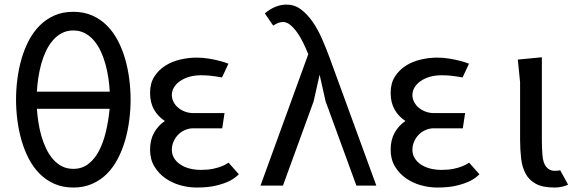

<svg xmlns="http://www.w3.org/2000/svg" viewBox="-20 -810 2540 838"><path d="M300 8.5Q253.5 8.5 217 -7.8Q180.5 -24 152.8 -52Q125 -80 105.5 -117.5Q86 -155 73.8 -197.8Q61.5 -240.5 55.8 -286Q50 -331.5 50 -375Q50 -419 55.8 -464.5Q61.5 -510 73.8 -552.5Q86 -595 105.5 -632.5Q125 -670 152.8 -698Q180.5 -726 217 -742.2Q253.5 -758.5 300 -758.5Q346 -758.5 382.8 -742.2Q419.5 -726 447.2 -698Q475 -670 494.5 -632.5Q514 -595 526.2 -552.5Q538.5 -510 544.2 -464.5Q550 -419 550 -375Q550 -331.5 544.2 -286Q538.5 -240.5 526.2 -198Q514 -155.5 494.5 -117.8Q475 -80 447.2 -52Q419.5 -24 382.8 -7.8Q346 8.5 300 8.5ZM141 -410H459Q457.5 -439.5 452.8 -470.8Q448 -502 439.8 -531.8Q431.5 -561.5 419 -587.8Q406.5 -614 389.2 -634Q372 -654 349.8 -665.5Q327.5 -677 300 -677Q272 -677 250 -665.5Q228 -654 210.8 -634Q193.5 -614 181 -587.8Q168.5 -561.5 160.2 -531.8Q152 -502 147.2 -470.8Q142.5 -439.5 141 -410ZM141 -335Q143 -306 147.8 -275.2Q152.5 -244.5 161 -215.2Q169.5 -186 182 -160.2Q194.5 -134.5 211.5 -115Q228.5 -95.5 250.5 -84.2Q272.5 -73 300 -73Q338 -73 365.8 -94.5Q393.5 -116 412.2 -152Q431 -188 442.2 -235.5Q453.5 -283 458.5 -335Z M960 -316.5 950 -250H823Q805 -250 788 -242.8Q771 -235.5 758.2 -222.8Q745.5 -210 737.8 -192.8Q730 -175.5 730 -156Q730 -136.5 739.5 -120.5Q749 -104.5 766 -92.8Q783 -81 806.2 -74.8Q829.5 -68.5 857.5 -68.5Q887 -68.5 909.5 -73.2Q932 -78 947 -84Q964.5 -91 977.5 -100L1022.5 -49.5Q1007.5 -33.5 982.5 -20.5Q961 -9.5 925.5 -0.5Q890 8.5 837.5 8.5Q803 8.5 767 -1.5Q731 -11.5 701.8 -32Q672.5 -52.5 653.8 -83.5Q635 -114.5 635 -156.5Q635 -199.5 652.5 -230.8Q670 -262 699.5 -282Q670 -301 652.5 -331.5Q635 -362 635 -405Q635 -447 653.8 -476Q672.5 -505 701.8 -523.5Q731 -542 767 -550.2Q803 -558.5 837.5 -558.5Q866 -558.5 891.2 -554.2Q916.5 -550 935.5 -545Q958 -539.5 977 -532L949 -472Q936.5 -474.5 922 -476.5Q909.5 -478.5 893 -480Q876.5 -481.5 857.5 -481.5Q829.5 -481.5 806.2 -474.8Q783 -468 766 -456.2Q749 -444.5 739.5 -428.8Q730 -413 730 -395.5Q730 -379.5 737.5 -365Q745 -350.5 757.8 -339.8Q770.5 -329 787.5 -322.8Q804.5 -316.5 823 -316.5Z M1375 -484 1349 -368 1215 0H1117L1325.5 -573.5Q1315.5 -598.5 1303.2 -623.5Q1291 -648.5 1276.8 -668.5Q1262.5 -688.5 1247 -701.2Q1231.5 -714 1215 -714Q1203 -714 1192 -709Q1181 -704 1172.5 -698L1136 -751.5Q1156.5 -769.5 1181 -779.8Q1205.5 -790 1231 -790Q1265 -790 1292.8 -769.5Q1320.5 -749 1343.5 -716.2Q1366.5 -683.5 1384.8 -642Q1403 -600.5 1418.5 -558.5L1622.5 0H1535.5L1401 -368Z M2010 -316.5 2000 -250H1873Q1855 -250 1838 -242.8Q1821 -235.5 1808.2 -222.8Q1795.5 -210 1787.8 -192.8Q1780 -175.5 1780 -156Q1780 -136.5 1789.5 -120.5Q1799 -104.5 1816 -92.8Q1833 -81 1856.2 -74.8Q1879.5 -68.5 1907.5 -68.5Q1937 -68.5 1959.5 -73.2Q1982 -78 1997 -84Q2014.5 -91 2027.5 -100L2072.5 -49.5Q2057.5 -33.5 2032.5 -20.5Q2011 -9.5 1975.5 -0.5Q1940 8.5 1887.5 8.5Q1853 8.5 1817 -1.5Q1781 -11.5 1751.8 -32Q1722.5 -52.5 1703.8 -83.5Q1685 -114.5 1685 -156.5Q1685 -199.5 1702.5 -230.8Q1720 -262 1749.5 -282Q1720 -301 1702.5 -331.5Q1685 -362 1685 -405Q1685 -447 1703.8 -476Q1722.5 -505 1751.8 -523.5Q1781 -542 1817 -550.2Q1853 -558.5 1887.5 -558.5Q1916 -558.5 1941.2 -554.2Q1966.5 -550 1985.5 -545Q2008 -539.5 2027 -532L1999 -472Q1986.5 -474.5 1972 -476.5Q1959.5 -478.5 1943 -480Q1926.5 -481.5 1907.5 -481.5Q1879.5 -481.5 1856.2 -474.8Q1833 -468 1816 -456.2Q1799 -444.5 1789.5 -428.8Q1780 -413 1780 -395.5Q1780 -379.5 1787.5 -365Q1795 -350.5 1807.8 -339.8Q1820.5 -329 1837.5 -322.8Q1854.5 -316.5 1873 -316.5Z M2250 -451 2240 -550 2345 -560V-194.5Q2345 -168.5 2347.5 -133.8Q2350 -99 2364 -81.8Q2378 -64.5 2400 -64.5Q2411 -64.5 2416.5 -65.2Q2422 -66 2425 -67L2459.5 -4Q2451 0.5 2435 4.5Q2419 8.5 2400 8.5Q2349 8.5 2319.2 -7.5Q2289.5 -23.5 2274.2 -51.8Q2259 -80 2254.5 -118.5Q2250 -157 2250 -201.5Z"/></svg>

Font: B612
Style: Regular
Weight: 400
Designer: Nicolas Chauveau, Thomas Paillot, Jonathan Favre-Lamarine, Jean-Luc Vinot
Foundry: AIRBUS
Version: Version 1.008